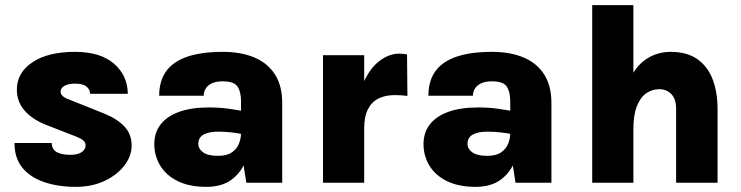

<svg xmlns="http://www.w3.org/2000/svg" viewBox="-20 -710 2880 746"><path d="M275 16Q204.5 16 150.5 -2.8Q96.5 -21.5 66.2 -59.2Q36 -97 36.5 -154.5H181Q182 -128.5 201.2 -118.5Q220.5 -108.5 253.5 -108.5Q273.5 -108.5 286.5 -113.5Q299.5 -118.5 306 -126.8Q312.5 -135 312.5 -144.5Q312.5 -157 303.5 -164.5Q294.5 -172 275.5 -179.5L156 -226Q103 -248 74.2 -281.8Q45.5 -315.5 45.5 -362Q45.5 -427.5 106 -468Q166.5 -508.5 271.5 -508.5Q370 -508.5 423 -462.5Q476 -416.5 476.5 -345.5H330Q330 -361.5 316.5 -373.2Q303 -385 271.5 -385Q245.5 -385 230.5 -376.5Q215.5 -368 215.5 -354Q215.5 -335 247 -324L383 -269.5Q433.5 -249.5 462.5 -219.5Q491.5 -189.5 491.5 -144.5Q491.5 -103.5 463.2 -66.8Q435 -30 386 -7Q337 16 275 16Z M937 0 916.5 -131.5V-316Q916.5 -353 903 -373.5Q889.5 -394 845.5 -394Q819.5 -394 803.2 -386.2Q787 -378.5 779.2 -365.8Q771.5 -353 771.5 -338H598.5Q598.5 -396 626 -433.8Q653.5 -471.5 708.5 -490Q763.5 -508.5 845.5 -508.5Q917 -508.5 968.8 -486.5Q1020.5 -464.5 1048.5 -420.5Q1076.5 -376.5 1076.5 -310V0ZM782 16Q716 16 670.8 -6.2Q625.5 -28.5 602.5 -66.5Q579.5 -104.5 579.5 -150.5Q579.5 -194 603.5 -225.8Q627.5 -257.5 674.8 -275Q722 -292.5 791 -292.5Q833 -292.5 865.2 -288Q897.5 -283.5 931.5 -277V-187Q906.5 -192.5 879.8 -195.5Q853 -198.5 827.5 -198.5Q792 -198.5 771.2 -187.2Q750.5 -176 750.5 -150.5Q750.5 -132 769 -118.2Q787.5 -104.5 827.5 -104.5Q861.5 -104.5 881 -118Q900.5 -131.5 908.5 -152Q916.5 -172.5 916.5 -192.5H954Q954 -135.5 936 -88Q918 -40.5 880 -12.2Q842 16 782 16Z M1235 0V-495.5H1395V0ZM1361 -210Q1361 -310.5 1386.5 -375Q1412 -439.5 1451 -470.5Q1490 -501.5 1530.5 -501.5Q1538.5 -501.5 1546.5 -500.8Q1554.5 -500 1561.5 -498.5L1563 -337.5Q1550.5 -339 1537.5 -339.8Q1524.5 -340.5 1513 -340.5Q1478 -340.5 1451.2 -327.5Q1424.5 -314.5 1409.8 -286Q1395 -257.5 1395 -210Z M1983 0 1962.5 -131.5V-316Q1962.5 -353 1949 -373.5Q1935.5 -394 1891.5 -394Q1865.5 -394 1849.2 -386.2Q1833 -378.5 1825.2 -365.8Q1817.5 -353 1817.5 -338H1644.5Q1644.5 -396 1672 -433.8Q1699.5 -471.5 1754.5 -490Q1809.5 -508.5 1891.5 -508.5Q1963 -508.5 2014.8 -486.5Q2066.5 -464.5 2094.5 -420.5Q2122.5 -376.5 2122.5 -310V0ZM1828 16Q1762 16 1716.8 -6.2Q1671.5 -28.5 1648.5 -66.5Q1625.5 -104.5 1625.5 -150.5Q1625.5 -194 1649.5 -225.8Q1673.5 -257.5 1720.8 -275Q1768 -292.5 1837 -292.5Q1879 -292.5 1911.2 -288Q1943.5 -283.5 1977.5 -277V-187Q1952.5 -192.5 1925.8 -195.5Q1899 -198.5 1873.5 -198.5Q1838 -198.5 1817.2 -187.2Q1796.5 -176 1796.5 -150.5Q1796.5 -132 1815 -118.2Q1833.5 -104.5 1873.5 -104.5Q1907.5 -104.5 1927 -118Q1946.5 -131.5 1954.5 -152Q1962.5 -172.5 1962.5 -192.5H2000Q2000 -135.5 1982 -88Q1964 -40.5 1926 -12.2Q1888 16 1828 16Z M2607 0V-287Q2607 -326 2588 -344.8Q2569 -363.5 2542 -363.5Q2514.5 -363.5 2491.5 -348Q2468.5 -332.5 2454.8 -298.2Q2441 -264 2441 -207.5H2392.5Q2392.5 -313.5 2417.8 -380Q2443 -446.5 2486.8 -477.5Q2530.5 -508.5 2586 -508.5Q2649.5 -508.5 2689.8 -480Q2730 -451.5 2749 -401.5Q2768 -351.5 2768 -287V0ZM2281 0V-690H2441V0Z"/></svg>

Font: Karla ExtraBold
Style: Regular
Weight: 800
Designer: Jonathan Pinhorn
Version: Version 2.001